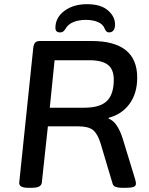

<svg xmlns="http://www.w3.org/2000/svg" viewBox="-20 -896 711 918"><path d="M115 2Q69 2 72 -24L139 -667Q141 -684 148 -692Q155 -700 172 -700H417Q636 -700 636 -525Q636 -449 599 -399Q562 -349 500 -333L499 -329Q542 -314 568 -229L627 -36Q630 -24 630 -18Q630 -7 619 -2.5Q608 2 581 2H562Q545 2 533 -2.5Q521 -7 518 -19L461 -210Q447 -256 425 -274Q403 -292 353 -292H209L180 -23Q179 -11 167.5 -4.5Q156 2 131 2ZM218 -381H383Q458 -381 491 -413Q524 -445 524 -515Q524 -564 496 -586Q468 -608 407 -608H241ZM267 -741Q245 -741 245 -763Q245 -812 288 -844Q331 -876 396 -876Q462 -876 496 -846.5Q530 -817 530 -779Q530 -759 522 -750Q514 -741 501 -741Q488 -741 481 -758Q473 -780 448.5 -790.5Q424 -801 390 -801Q357 -801 331 -790.5Q305 -780 293 -758Q287 -748 281 -744.5Q275 -741 267 -741Z"/></svg>

Font: Asap Semi Expanded Semi Expanded Medium
Style: Italic
Weight: 500
Width: 6
Italic angle: -6°
Designer: Pablo Cosgaya
Foundry: Omnibus-Type
Version: Version 3.001; ttfautohint (v1.8.4.7-5d5b)